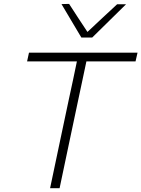

<svg xmlns="http://www.w3.org/2000/svg" viewBox="-20 -990 744 1010"><path d="M243.5 0Q256 -59.5 267.8 -115.5Q279.5 -171.5 293.5 -237.5L342.5 -469Q354.5 -523.5 364.5 -571Q374.5 -618.5 384.5 -667H122.5L132.5 -713H703.5L693 -667H434.5Q424 -618.5 414.2 -571Q404.5 -523.5 392.5 -469L343.5 -237.5Q329.5 -171.5 317.8 -115.5Q306 -59.5 293.5 0ZM408 -792.5Q382 -836.5 355.5 -880.8Q329 -925 303.5 -968.5L343.5 -969.5Q367 -933 391.2 -896Q415.5 -859 440 -822Q480 -859.5 518.2 -895.2Q556.5 -931 596 -967.5H643Q597.5 -923 554 -880Q510.5 -837 465 -792.5Z"/></svg>

Font: Commissioner ExtraLight
Style: Italic
Weight: 200
Italic angle: -12°
Designer: Kostas Bartsokas
Foundry: Kostas Bartsokas
Version: Version 1.000; ttfautohint (v1.8.3)